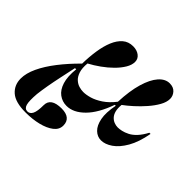

<svg xmlns="http://www.w3.org/2000/svg" viewBox="-169 -722 1143 1143"><g transform="rotate(45 402.0 -151.0)"><path d="M175 215Q89 215 50.5 181Q12 147 12 92Q12 48 36.5 -4.5Q61 -57 105.5 -114.5Q150 -172 208 -229Q209 -287 217 -339.5Q225 -392 241.5 -431.5Q258 -471 284.5 -494Q311 -517 350 -517Q382 -517 403 -501Q424 -485 424 -459Q424 -433 407 -404.5Q390 -376 362 -348Q334 -320 299 -295Q264 -270 230 -252Q226 -210 235 -182.5Q244 -155 260.5 -140Q277 -125 296 -119.5Q315 -114 332 -114Q356 -114 387 -123Q418 -132 452.5 -155Q487 -178 519 -219Q523 -314 542.5 -380Q562 -446 592.5 -480.5Q623 -515 660 -515Q692 -515 709.5 -495.5Q727 -476 727 -451Q727 -423 709 -391Q691 -359 663 -327Q635 -295 604.5 -267.5Q574 -240 548 -221Q545 -190 550.5 -169Q556 -148 568 -135Q580 -122 595.5 -116Q611 -110 626 -110Q640 -110 658.5 -114Q677 -118 699 -129Q721 -140 742 -162.5Q763 -185 782 -221H792Q777 -139 747 -87Q717 -35 680.5 -10Q644 15 610 15Q579 15 555 -8Q531 -31 522 -77Q513 -123 527 -193H519Q483 -91 430 -38Q377 15 320 15Q284 15 255.5 -6Q227 -27 213.5 -70Q200 -113 207 -180H197Q186 -128 175.5 -79.5Q165 -31 157.5 12Q150 55 146 89Q141 152 148.5 177.5Q156 203 179 203Q199 203 210 181.5Q221 160 221 108Q221 77 243.5 61.5Q266 46 311 46Q350 46 370 62.5Q390 79 390 111Q390 145 360 168Q330 191 281.5 203Q233 215 175 215Z"/></g></svg>

Font: Kalnia SemiBold
Style: Regular
Weight: 600
Designer: Frida Medrano
Foundry: Frida Medrano
Version: Version 1.105